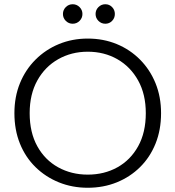

<svg xmlns="http://www.w3.org/2000/svg" viewBox="-20 -879 828 906"><path d="M394 7Q321 7 258 -18.5Q195 -44 147.5 -90.5Q100 -137 74 -201.5Q48 -266 48 -345Q48 -422 74 -486Q100 -550 147.5 -597.5Q195 -645 258 -671Q321 -697 394 -697Q468 -697 531 -671Q594 -645 641 -597.5Q688 -550 714 -486Q740 -422 740 -345Q740 -266 714 -201.5Q688 -137 641 -90.5Q594 -44 531 -18.5Q468 7 394 7ZM394 -55Q472 -55 534 -89.5Q596 -124 632 -189Q668 -254 668 -345Q668 -434 632 -499Q596 -564 534 -599.5Q472 -635 394 -635Q317 -635 254.5 -599.5Q192 -564 156 -499Q120 -434 120 -345Q120 -254 156 -189Q192 -124 254.5 -89.5Q317 -55 394 -55ZM323 -767Q304 -767 290.5 -780.5Q277 -794 277 -813Q277 -832 290.5 -845.5Q304 -859 323 -859Q342 -859 355.5 -845.5Q369 -832 369 -813Q369 -794 355.5 -780.5Q342 -767 323 -767ZM477 -767Q458 -767 444.5 -780.5Q431 -794 431 -813Q431 -832 444.5 -845.5Q458 -859 477 -859Q496 -859 509 -845.5Q522 -832 522 -813Q522 -794 509 -780.5Q496 -767 477 -767Z"/></svg>

Font: Parkinsans Light Light
Style: Regular
Weight: 300
Version: Version 1.000